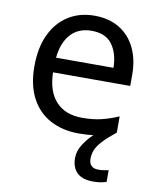

<svg xmlns="http://www.w3.org/2000/svg" viewBox="-85 -612 735 899"><g transform="rotate(10 282.0 -163.0)"><path d="M389 116Q389 161 434 161Q451 161 462.5 158.5Q474 156 482 155V211Q468 215 454 217.5Q440 220 420 220Q367 220 342 195Q317 170 317 126Q317 92 337.5 60.5Q358 29 383 6Q352 10 313 10Q237 10 178.5 -21Q120 -52 87.5 -113.5Q55 -175 55 -264Q55 -352 84.5 -415Q114 -478 167.5 -512Q221 -546 292 -546Q361 -546 410.5 -516Q460 -486 486.5 -431.5Q513 -377 513 -304V-251H146Q148 -160 192.5 -112.5Q237 -65 317 -65Q368 -65 407.5 -74.5Q447 -84 489 -102V-25Q449 7 427 31Q405 55 397 75Q389 95 389 116ZM291 -474Q228 -474 191.5 -433.5Q155 -393 148 -321H421Q420 -389 389 -431.5Q358 -474 291 -474Z"/></g></svg>

Font: Noto Sans Vai
Style: Regular
Weight: 400
Designer: Monotype Design Team
Foundry: Monotype Imaging Inc.
Version: Version 2.001; ttfautohint (v1.8.4.7-5d5b)